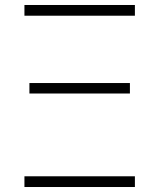

<svg xmlns="http://www.w3.org/2000/svg" viewBox="-20 -750 639 770"><path d="M78 0V-43H521V0ZM98 -375V-417H501V-375ZM78 -687V-730H521V-687Z"/></svg>

Font: Mplus 1p Light
Style: Regular
Weight: 300
Version: Version 1.061